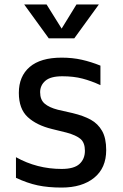

<svg xmlns="http://www.w3.org/2000/svg" viewBox="-20 -829 554 866"><path d="M52 0ZM52 -27V-120Q147 -67 258 -67Q314 -67 338.5 -89.5Q363 -112 363 -149Q363 -185 343.5 -202Q324 -219 280 -231L215 -247Q145 -264 105 -301Q65 -338 65 -410Q65 -485 114 -527Q163 -569 258 -569Q307 -569 349 -559.5Q391 -550 433 -533V-445Q392 -464 352 -474.5Q312 -485 261 -485Q208 -485 184.5 -464.5Q161 -444 161 -413Q161 -379 181.5 -361.5Q202 -344 241 -334L307 -319Q357 -307 389.5 -289Q422 -271 440.5 -238.5Q459 -206 459 -152Q459 -71 404.5 -27Q350 17 258 17Q197 17 150 7Q103 -3 52 -27ZM426 -809 315 -656H200L89 -809H190L258 -700L325 -809Z"/></svg>

Font: Biryani
Style: Regular
Weight: 400
Designer: Dan Reynolds and Mathieu Réguer
Foundry: Dan Reynolds and Mathieu Réguer
Version: Version 1.004; ttfautohint (v1.1) -l 5 -r 5 -G 72 -x 0 -D la